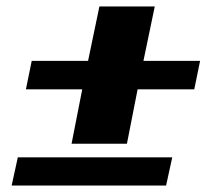

<svg xmlns="http://www.w3.org/2000/svg" viewBox="-20 -590 638 593"><path d="M234 -314H60L78 -402H252L287 -570H458L423 -402H598L580 -314H405L372 -146H201ZM35 -104H512L493 -17H16Z"/></svg>

Font: Taviraj
Style: Bold Italic
Weight: 700
Italic angle: -12°
Designer: Katatrad Team
Foundry: CadsonDemak
Version: Version 1.001